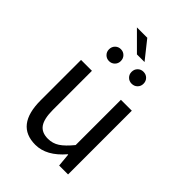

<svg xmlns="http://www.w3.org/2000/svg" viewBox="-243 -923 1035 1035"><g transform="rotate(45 274.5 -405.5)"><path d="M80 -178V-486H163V-189Q163 -121 184.5 -90Q206 -59 254 -59Q290 -59 319 -78Q348 -97 384 -141V-486H467V0H399L392 -76H389Q314 12 229 12Q80 12 80 -178ZM146 -633Q146 -653 159 -666Q172 -679 191 -679Q210 -679 223 -666Q236 -653 236 -633Q236 -614 223 -601Q210 -588 191 -588Q172 -588 159 -601Q146 -614 146 -633ZM169 -823H248L330 -720H272ZM318 -633Q318 -653 331 -666Q344 -679 363 -679Q383 -679 396 -666Q409 -653 409 -633Q409 -614 396 -601Q383 -588 363 -588Q344 -588 331 -601Q318 -614 318 -633Z"/></g></svg>

Font: RibengUni
Style: Regular
Weight: 400
Designer: (1) Dr. Andrew Glass (Senior Program Manager at Microsoft Corporation)
(2) Bivuti Chakma (Chakma Font Designer & Keyboar
Foundry: Bivuti Chakma
Version: Version 2.2022; Updated on: 03 June 2022; Friday